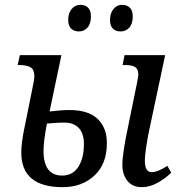

<svg xmlns="http://www.w3.org/2000/svg" viewBox="-20 -764 742 794"><path d="M68 -133Q68 -173 81 -235L115 -403Q122 -436 122 -449Q122 -476 106.5 -485.5Q91 -495 61 -495H53L62 -536H234L185 -303Q236 -309 267 -309Q345 -309 383.5 -272.5Q422 -236 422 -172Q422 -86 370.5 -38Q319 10 239 10Q68 10 68 -133ZM486 -82Q486 -129 510 -242L548 -428Q552 -450 552 -456Q552 -478 539 -486.5Q526 -495 499 -495H487L495 -536H663L595 -216Q590 -192 584.5 -155.5Q579 -119 579 -100Q579 -52 607 -52Q632 -52 672 -78L688 -50Q664 -26 631.5 -8Q599 10 566 10Q528 10 507 -16Q486 -42 486 -82ZM327 -168Q327 -211 306.5 -234Q286 -257 246 -257Q220 -257 199.5 -255Q179 -253 174 -253Q160 -180 160 -140Q160 -38 237 -38Q281 -38 304 -74Q327 -110 327 -168ZM262 -681Q262 -709 276 -726.5Q290 -744 313 -744Q333 -744 344.5 -732Q356 -720 356 -697Q356 -665 341.5 -649.5Q327 -634 307 -634Q286 -634 274 -646Q262 -658 262 -681ZM435 -681Q435 -709 449 -726.5Q463 -744 485 -744Q505 -744 517 -732Q529 -720 529 -697Q529 -665 514.5 -649.5Q500 -634 479 -634Q458 -634 446.5 -646Q435 -658 435 -681Z"/></svg>

Font: Noto Serif Narrow
Style: Italic
Weight: 400
Width: 4
Italic angle: -12°
Designer: Monotype Design Team
Foundry: Monotype Imaging Inc.
Version: Version 1.001